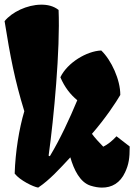

<svg xmlns="http://www.w3.org/2000/svg" viewBox="-21 -808 585 837"><path d="M43 -51.3C65.4 -22 124.5 6.8 145.5 9.8C195.8 -23.9 239.3 -72.3 285.6 -122.1C301.3 -67.4 328.1 -12.7 374 1.5C391.1 6.8 407.7 9.8 423.3 9.8C466.3 10.3 502.9 -10.3 524.4 -57.1C540.5 -91.8 544.4 -118.2 544.4 -169.4L486.8 -213.9C467.8 -193.4 448.7 -178.2 429.2 -168.5C413.6 -184.1 389.6 -210.4 379.9 -224.6C439 -292.5 485.4 -362.8 503.4 -394C503.9 -460 464.4 -545.9 420.4 -587.9C357.4 -585.4 272.9 -535.2 242.2 -471.2C260.7 -427.7 286.1 -395.5 315.9 -371.1C282.2 -290 241.7 -202.6 196.3 -127L190.9 -129.4C213.9 -294.4 241.7 -593.3 234.4 -764.6C212.9 -781.7 186 -788.1 157.2 -787.6C97.2 -787.1 30.8 -755.4 -1 -715.8C23.9 -560.5 43 -460 85 -323.2C62.5 -248 45.9 -146 43 -51.3Z"/></svg>

Font: Fruktur
Style: Regular
Weight: 400
Designer: Viktoriya Grabowska
Foundry: Viktoriya Grabowska
Version: Version 1.002